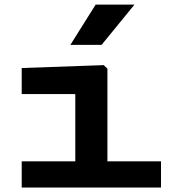

<svg xmlns="http://www.w3.org/2000/svg" viewBox="-20 -838 818 858"><path d="M77 0H699.5V-117H460V-531L443.5 -547L77 -534V-417.5H316.5V-117H77ZM294.5 -637.5 407.5 -817.5H581L434 -637.5Z"/></svg>

Font: Monaspace Neon Wide
Style: Bold
Weight: 700
Width: 7
Designer: Riley Cran & the Lettermatic Team
Foundry: Lettermatic
Version: Version 1.000 (Monaspace Neon)